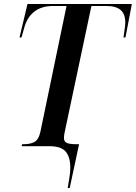

<svg xmlns="http://www.w3.org/2000/svg" viewBox="-20 -734 682 964"><path d="M320 210Q325 180 329 154.5Q333 129 333 108Q333 55 310 27.5Q287 0 228 0H89L91 -10H101Q131 -10 152.5 -21Q174 -32 183 -73L314 -704H247Q188 -704 151.5 -675Q115 -646 101 -592L88 -546H78L118 -714H642L610 -546H600Q603 -567 606 -588.5Q609 -610 609 -621Q609 -663 586 -683.5Q563 -704 513 -704H439L307 -81Q304 -67 302.5 -58Q301 -49 301 -42Q301 -22 316.5 -16Q332 -10 361 -10H377L330 210Z"/></svg>

Font: Noto Serif Display Condensed SemiBold
Style: Italic
Weight: 600
Width: 3
Italic angle: -12°
Designer: Monotype Design Team
Foundry: Monotype Imaging Inc.
Version: Version 2.009